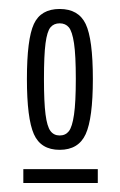

<svg xmlns="http://www.w3.org/2000/svg" viewBox="-20 -698 268 428"><path d="M40 -522Q40 -611 55.5 -644.5Q71 -678 113 -678Q155 -678 171 -644.5Q187 -611 187 -522Q187 -434 171 -399Q155 -364 113 -364Q71 -364 55.5 -399Q40 -434 40 -522ZM78 -522Q78 -470 81.5 -443Q85 -416 92.5 -406Q100 -396 113 -396Q126 -396 133.5 -405.5Q141 -415 145 -442.5Q149 -470 149 -522Q149 -575 145 -601.5Q141 -628 133.5 -637Q126 -646 113 -646Q100 -646 92.5 -637Q85 -628 81.5 -601.5Q78 -575 78 -522ZM32 -290V-321H198V-290Z"/></svg>

Font: Georama Extra Condensed Light
Style: Regular
Weight: 300
Width: 2
Designer: Jean-Baptiste Levee
Foundry: Production Type
Version: Version 1.000